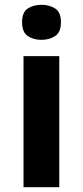

<svg xmlns="http://www.w3.org/2000/svg" viewBox="-20 -780 345 800"><path d="M153 -760Q186 -760 210 -744.5Q234 -729 234 -687Q234 -646 210 -630Q186 -614 153 -614Q119 -614 95.5 -630Q72 -646 72 -687Q72 -729 95.5 -744.5Q119 -760 153 -760ZM227 -546V0H78V-546Z"/></svg>

Font: BC Sans
Style: Bold
Weight: 700
Designer: Monotype Design Team
Province of B.C.
Foundry: Monotype Imaging Inc.
Version: Version 2.000;GOOG;noto-source:20170915:90ef993387c0